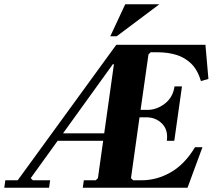

<svg xmlns="http://www.w3.org/2000/svg" viewBox="-74 -880 1000 900"><path d="M182 -255H508L503 -220H177ZM840 -190H875L805 0H314L319 -35H375L385 -45L460 -579H455L70 -45L80 -35H161L156 0H-54L-49 -35H9L471 -670H889L903 -510L868 -500Q852 -553 822 -582Q792 -611 752 -623Q712 -635 664 -635H632L622 -625L585 -365H618Q661 -365 699 -394.5Q737 -424 744 -475H779L743 -220H708Q715 -271 685.5 -300.5Q656 -330 613 -330H580L540 -45L550 -35H590Q662 -35 727.5 -73Q793 -111 840 -190ZM673 -860 473 -710H443L513 -860Z"/></svg>

Font: Brygada 1918
Style: Italic
Weight: 400
Italic angle: -8°
Designer: Mateusz Machalski | Borys Kosmynka | Przemek Hoffer
Foundry: NIEPODLEGLA 2018
Version: Version 3.006